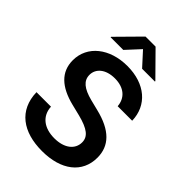

<svg xmlns="http://www.w3.org/2000/svg" viewBox="-271 -1062 1189 1189"><g transform="rotate(45 323.0 -467.5)"><path d="M328 10C495 10 600 -71 600 -204C600 -307 534 -377 389 -412L321 -429C240 -450 202 -481 202 -532C202 -587 250 -628 329 -628C411 -628 458 -584 463 -518H590C587 -649 486 -737 330 -737C175 -737 65 -649 65 -523C65 -420 135 -358 258 -327L335 -308C428 -284 466 -254 466 -204C466 -143 413 -100 326 -100C235 -100 177 -146 173 -224H46C50 -69 160 10 328 10ZM130 -789H241L324 -879L406 -789H518V-793L368 -945H280L130 -793Z"/></g></svg>

Font: Wafeq Semi Bold
Style: Regular
Weight: 600
Designer: Rasmus Andersson & Azza Alameddine
Foundry: Google & TypeTogether
Version: Version 3.000;January 28, 2025;FontCreator 15.0.0.3014 64-bi